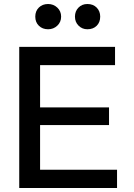

<svg xmlns="http://www.w3.org/2000/svg" viewBox="-20 -938 668 958"><path d="M180 -314H524V-402H180V-613H554V-704H76V0H564V-91H180ZM156 -855Q156 -827 174 -809.5Q192 -792 220 -792Q247 -792 266 -810Q285 -828 285 -855Q285 -882 266 -900Q247 -918 220 -918Q192 -918 174 -900.5Q156 -883 156 -855ZM354 -855Q354 -828 372 -810Q390 -792 416 -792Q445 -792 462.5 -809.5Q480 -827 480 -855Q480 -882 462.5 -900Q445 -918 416 -918Q389 -918 371.5 -900Q354 -882 354 -855Z"/></svg>

Font: Geom
Style: Regular
Weight: 400
Version: Version 1.102